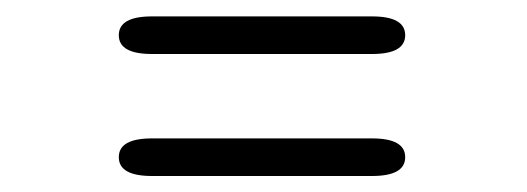

<svg xmlns="http://www.w3.org/2000/svg" viewBox="-20 -414 659 240"><path d="M128.5 -217.5Q128.5 -241 170 -241H445Q486.5 -241 486.5 -217.5Q486.5 -194 445 -194H170Q128.5 -194 128.5 -217.5ZM128.5 -370Q128.5 -393.5 170 -393.5H445Q486.5 -393.5 486.5 -370Q486.5 -346.5 445 -346.5H170Q128.5 -346.5 128.5 -370Z"/></svg>

Font: Sono Monospace Light
Style: Regular
Weight: 300
Version: Version 2.112